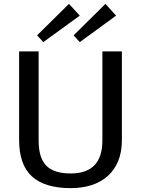

<svg xmlns="http://www.w3.org/2000/svg" viewBox="-20 -966 730 994"><path d="M346 8Q212 8 145.5 -52.5Q79 -113 79 -241V-700H180V-238Q180 -149 219.5 -108.5Q259 -68 346 -68Q510 -68 510 -238V-700H611V-241Q611 -179 592 -132.5Q573 -86 537.5 -54.5Q502 -23 453.5 -7.5Q405 8 346 8ZM393 -885 204 -748 172 -783 337 -946ZM581 -885 393 -748 361 -783 526 -946Z"/></svg>

Font: Pathway Extreme 28pt Medium
Style: Regular
Weight: 500
Designer: Eduardo Rodriguez Tunni
Foundry: Eduardo Rodriguez Tunni
Version: Version 1.001;gftools[0.9.26]